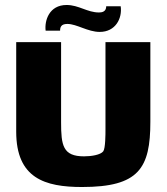

<svg xmlns="http://www.w3.org/2000/svg" viewBox="-20 -739 668 770"><path d="M464 -714H406C406 -692 389 -689 377 -689C330 -689 296 -719 247 -719C177 -719 158 -656 163 -616H221C221 -630 225 -643 250 -643C288 -643 332 -611 380 -611C443 -611 471 -665 464 -714ZM403 -570V-219C403 -202 403 -144 394 -132C383 -118 347 -112 317 -112C232 -112 225 -156 225 -249V-570H45V-211C45 -24 160 11 309 11C537 11 583 -64 583 -251V-570Z"/></svg>

Font: FilmFarsi Display
Style: Regular
Weight: 400
Designer: Borna Izadpanah
Foundry: Borna Izadpanah
Version: Version 1.000;PS 001.000;hotconv 1.0.88;makeotf.lib2.5.64775